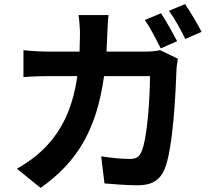

<svg xmlns="http://www.w3.org/2000/svg" viewBox="-20 -866 1040 941"><path d="M769 -801 690 -768C717 -729 747 -670 768 -629L848 -664C829 -701 794 -764 769 -801ZM887 -846 808 -813C836 -775 868 -717 888 -675L968 -710C950 -745 913 -808 887 -846ZM852 -578 765 -620C741 -615 715 -613 690 -613H502L506 -702C507 -726 509 -768 512 -792H365C369 -768 372 -722 372 -700L370 -613H227C189 -613 137 -615 95 -620V-488C138 -492 193 -493 227 -493H359C337 -341 287 -228 194 -136C154 -96 104 -62 63 -39L179 55C358 -72 453 -228 490 -493H715C715 -385 702 -185 673 -122C662 -97 648 -87 616 -87C577 -87 525 -92 476 -100L492 33C540 37 600 42 657 42C726 42 764 15 786 -35C829 -137 841 -417 845 -525C845 -536 849 -561 852 -578Z"/></svg>

Font: Noto Sans CJK SC
Style: Bold
Weight: 700
Designer: Ryoko NISHIZUKA 西塚涼子 (kana, bopomofo & ideographs); Paul D. Hunt (Latin, Greek & Cyrillic); Sandoll Communications 산돌커뮤니
Foundry: Adobe
Version: Version 2.004;hotconv 1.0.118;makeotfexe 2.5.65603